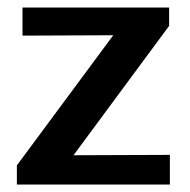

<svg xmlns="http://www.w3.org/2000/svg" viewBox="-20 -492 508 512"><path d="M25 0V-51L282 -398Q241 -398 160.5 -397.5Q80 -397 40 -397V-472H431V-423L176 -78Q218 -78 305 -78.5Q392 -79 433 -79V0Z"/></svg>

Font: Coval
Style: Bold
Weight: 700
Foundry: Context Ltd
Version: Version 001.000